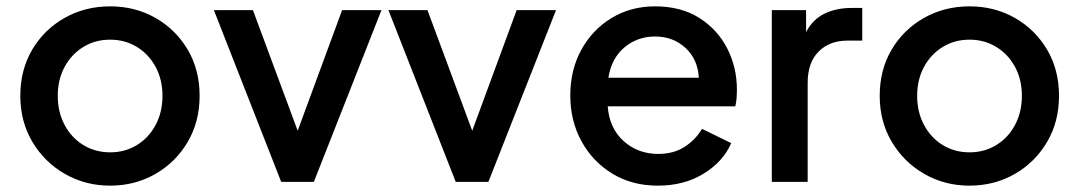

<svg xmlns="http://www.w3.org/2000/svg" viewBox="-20 -573 3401 605"><path d="M327 12Q405 12 469 -24.5Q533 -61 571 -125Q609 -189 609 -271Q609 -353 571.5 -416.5Q534 -480 470 -516.5Q406 -553 327 -553Q248 -553 183.5 -516.5Q119 -480 81.5 -416.5Q44 -353 44 -271Q44 -190 82 -126Q120 -62 184.5 -25Q249 12 327 12ZM327 -93Q280 -93 242.5 -116Q205 -139 183.5 -179.5Q162 -220 162 -271Q162 -322 183.5 -362Q205 -402 242.5 -425Q280 -448 327 -448Q374 -448 411.5 -425Q449 -402 470.5 -362Q492 -322 492 -271Q492 -220 470.5 -179.5Q449 -139 411.5 -116Q374 -93 327 -93Z M866 0H969L1182 -541H1058L918 -161L777 -541H654Z M1416 0H1519L1732 -541H1608L1468 -161L1327 -541H1204Z M2053 12Q2136 12 2197.5 -26Q2259 -64 2284 -122L2192 -167Q2172 -133 2137.5 -110.5Q2103 -88 2054 -88Q1990 -88 1945 -128.5Q1900 -169 1895 -238H2297Q2300 -250 2301 -264Q2302 -278 2302 -291Q2302 -361 2271.5 -420.5Q2241 -480 2183.5 -516.5Q2126 -553 2044 -553Q1968 -553 1907.5 -516.5Q1847 -480 1812 -416.5Q1777 -353 1777 -272Q1777 -192 1812.5 -127.5Q1848 -63 1910 -25.5Q1972 12 2053 12ZM2044 -458Q2101 -458 2140 -422Q2179 -386 2182 -328H1897Q1907 -390 1948 -424Q1989 -458 2044 -458Z M2412 0H2525V-312Q2525 -376 2559.5 -410.5Q2594 -445 2650 -445H2697V-548H2664Q2615 -548 2578 -530Q2541 -512 2520 -472V-541H2412Z M3035 12Q3113 12 3177 -24.5Q3241 -61 3279 -125Q3317 -189 3317 -271Q3317 -353 3279.5 -416.5Q3242 -480 3178 -516.5Q3114 -553 3035 -553Q2956 -553 2891.5 -516.5Q2827 -480 2789.5 -416.5Q2752 -353 2752 -271Q2752 -190 2790 -126Q2828 -62 2892.5 -25Q2957 12 3035 12ZM3035 -93Q2988 -93 2950.5 -116Q2913 -139 2891.5 -179.5Q2870 -220 2870 -271Q2870 -322 2891.5 -362Q2913 -402 2950.5 -425Q2988 -448 3035 -448Q3082 -448 3119.5 -425Q3157 -402 3178.5 -362Q3200 -322 3200 -271Q3200 -220 3178.5 -179.5Q3157 -139 3119.5 -116Q3082 -93 3035 -93Z"/></svg>

Font: Custom Plus Jakarta Sans SemiBold
Style: Regular
Weight: 600
Designer: Gumpita Rahayu & FullSphere
Foundry: Tokotype & FullSphere
Version: Version 1.001;hotconv 1.0.117;makeotfexe 2.5.65602